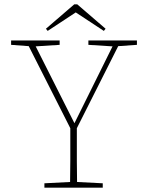

<svg xmlns="http://www.w3.org/2000/svg" viewBox="-20 -862 675 882"><path d="M31 -656V-676H254V-656L144 -649L322 -296L497 -649L386 -656V-676H609V-656L523 -650L333 -273Q333 -219 333 -183Q333 -147 333 -121.5Q333 -96 333.5 -74.5Q334 -53 334 -26L452 -20V0H184V-20L302 -26Q302 -55 302.5 -77.5Q303 -100 303 -125Q303 -150 303 -185Q303 -220 303 -273L112 -650ZM335 -842 465 -730 457 -720 328 -805 199 -720 191 -730 321 -842Z"/></svg>

Font: Source Serif 4 ExtraLight
Style: Regular
Weight: 200
Designer: Frank Grießhammer
Foundry: Adobe
Version: Version 4.005;hotconv 1.1.0;makeotfexe 2.6.0